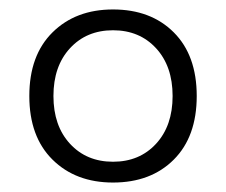

<svg xmlns="http://www.w3.org/2000/svg" viewBox="-20 -726 478 406"><path d="M219 -340Q140 -340 91 -388.5Q42 -437 42 -523Q42 -609 91 -657.5Q140 -706 219 -706Q299 -706 347.5 -657.5Q396 -609 396 -523Q396 -437 347.5 -388.5Q299 -340 219 -340ZM219 -384Q275 -384 310 -422Q345 -460 345 -523Q345 -586 310 -624Q275 -662 219 -662Q163 -662 128 -624Q93 -586 93 -523Q93 -460 128 -422Q163 -384 219 -384Z"/></svg>

Font: Space Grotesk Light Light
Style: Regular
Weight: 300
Version: Version 2.000